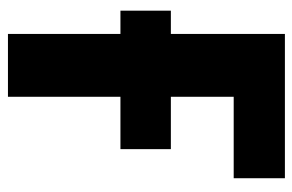

<svg xmlns="http://www.w3.org/2000/svg" viewBox="-150 -604 754 495"><g transform="rotate(90 227.5 -357.0)"><path d="M440 -714V-582H230V-420H365V-290H230V0H68V-290H8V-420H68V-714Z"/></g></svg>

Font: Noto Sans Display Condensed ExtraBold
Style: Regular
Weight: 800
Width: 3
Designer: Monotype Design Team
Foundry: Monotype Imaging Inc.
Version: Version 2.003